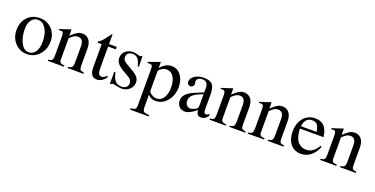

<svg xmlns="http://www.w3.org/2000/svg" viewBox="-24 -1418 4804 2458"><g transform="rotate(20 2377.5 -188.5)"><path d="M261 -480Q361 -480 426 -413Q491 -346 491 -244Q491 -136 424 -62.5Q357 11 259 11Q161 11 95.5 -59.5Q30 -130 30 -236Q30 -344 94.5 -412Q159 -480 261 -480ZM125 -287Q125 -175 165.5 -97Q206 -19 271 -19Q330 -19 363.5 -69Q397 -119 397 -208Q397 -315 355 -383Q313 -451 247 -451Q192 -451 158.5 -406Q125 -361 125 -287Z M539 -416V-433Q616 -456 683 -480L690 -478V-396Q743 -446 774 -463Q805 -480 841 -480Q898 -480 931.5 -439Q965 -398 965 -323V-84Q965 -46 977 -33Q989 -20 1028 -16V0H811V-16Q851 -19 864 -36.5Q877 -54 877 -103V-322Q877 -423 801 -423Q775 -423 752.5 -410.5Q730 -398 693 -363V-70Q693 -42 708 -30.5Q723 -19 762 -16V0H541V-16Q580 -19 592.5 -34Q605 -49 605 -94V-353Q605 -391 597 -405.5Q589 -420 567 -420Q547 -420 539 -416Z M1310 -470V-436H1205V-138Q1205 -88 1217.5 -66Q1230 -44 1259 -44Q1291 -44 1321 -80L1336 -69Q1285 11 1210 11Q1117 11 1117 -122V-436H1062Q1058 -439 1058 -443Q1058 -449 1061 -452Q1064 -455 1073 -460.5Q1082 -466 1094.5 -476Q1107 -486 1128.5 -512.5Q1150 -539 1177 -575Q1193 -599 1198 -604Q1205 -604 1205 -591V-470Z M1631 -459Q1633 -459 1648 -470H1660L1664 -328H1648Q1630 -398 1604 -427Q1578 -456 1533 -456Q1498 -456 1475.5 -436.5Q1453 -417 1453 -385Q1453 -340 1498 -314L1611 -247Q1657 -219 1677.5 -190.5Q1698 -162 1698 -124Q1698 -69 1654.5 -29Q1611 11 1551 11Q1525 11 1481 1.5Q1437 -8 1427 -8Q1411 -8 1403 4H1389V-159H1406Q1422 -86 1445 -56Q1479 -12 1539 -12Q1578 -12 1602 -32.5Q1626 -53 1626 -87Q1626 -135 1571 -166L1510 -201Q1444 -238 1416 -272.5Q1388 -307 1388 -351Q1388 -407 1428 -443Q1468 -479 1530 -479Q1565 -479 1595.5 -469Q1626 -459 1631 -459Z M1750 -410V-427Q1816 -447 1901 -480L1907 -478V-398Q1973 -480 2057 -480Q2134 -480 2183 -417.5Q2232 -355 2232 -258Q2232 -144 2168.5 -66.5Q2105 11 2012 11Q1979 11 1956.5 1.5Q1934 -8 1907 -34V129Q1907 178 1924 192.5Q1941 207 1999 208V227H1746V208Q1792 205 1806 191.5Q1820 178 1820 137V-352Q1820 -389 1811.5 -400.5Q1803 -412 1776 -412Q1760 -412 1750 -410ZM1907 -349V-92Q1907 -69 1943 -46Q1979 -23 2015 -23Q2072 -23 2107 -76.5Q2142 -130 2142 -217Q2142 -308 2107 -362.5Q2072 -417 2013 -417Q1977 -417 1942 -394.5Q1907 -372 1907 -349Z M2302 -102Q2302 -120 2306 -136Q2310 -152 2320.5 -166.5Q2331 -181 2340.5 -192.5Q2350 -204 2369 -216Q2388 -228 2400 -235.5Q2412 -243 2438 -254Q2464 -265 2477.5 -270.5Q2491 -276 2520 -287.5Q2549 -299 2562 -305V-368Q2562 -455 2483 -455Q2452 -455 2430 -440Q2408 -425 2408 -404Q2408 -396 2410.5 -381.5Q2413 -367 2413 -362Q2413 -345 2399 -331.5Q2385 -318 2366 -318Q2349 -318 2335 -331.5Q2321 -345 2321 -363Q2321 -413 2372 -446.5Q2423 -480 2497 -480Q2582 -480 2614.5 -439Q2647 -398 2647 -313V-110Q2647 -75 2654 -62Q2661 -49 2679 -49Q2700 -49 2724 -69V-42Q2698 -11 2677.5 0Q2657 11 2630 11Q2598 11 2583 -7Q2568 -25 2563 -65Q2474 11 2411 11Q2363 11 2332.5 -20.5Q2302 -52 2302 -102ZM2562 -128V-280Q2469 -246 2431 -213.5Q2393 -181 2393 -135V-130Q2393 -97 2412.5 -73.5Q2432 -50 2459 -50Q2494 -50 2535 -74Q2552 -83 2557 -93.5Q2562 -104 2562 -128Z M2743 -416V-433Q2820 -456 2887 -480L2894 -478V-396Q2947 -446 2978 -463Q3009 -480 3045 -480Q3102 -480 3135.5 -439Q3169 -398 3169 -323V-84Q3169 -46 3181 -33Q3193 -20 3232 -16V0H3015V-16Q3055 -19 3068 -36.5Q3081 -54 3081 -103V-322Q3081 -423 3005 -423Q2979 -423 2956.5 -410.5Q2934 -398 2897 -363V-70Q2897 -42 2912 -30.5Q2927 -19 2966 -16V0H2745V-16Q2784 -19 2796.5 -34Q2809 -49 2809 -94V-353Q2809 -391 2801 -405.5Q2793 -420 2771 -420Q2751 -420 2743 -416Z M3265 -416V-433Q3342 -456 3409 -480L3416 -478V-396Q3469 -446 3500 -463Q3531 -480 3567 -480Q3624 -480 3657.5 -439Q3691 -398 3691 -323V-84Q3691 -46 3703 -33Q3715 -20 3754 -16V0H3537V-16Q3577 -19 3590 -36.5Q3603 -54 3603 -103V-322Q3603 -423 3527 -423Q3501 -423 3478.5 -410.5Q3456 -398 3419 -363V-70Q3419 -42 3434 -30.5Q3449 -19 3488 -16V0H3267V-16Q3306 -19 3318.5 -34Q3331 -49 3331 -94V-353Q3331 -391 3323 -405.5Q3315 -420 3293 -420Q3273 -420 3265 -416Z M3872 -289Q3873 -224 3889 -176Q3905 -128 3930 -104.5Q3955 -81 3980.5 -71.5Q4006 -62 4034 -62Q4084 -62 4121.5 -86.5Q4159 -111 4196 -171L4213 -164Q4180 -80 4122.5 -34.5Q4065 11 3991 11Q3902 11 3849 -52.5Q3796 -116 3796 -224Q3796 -339 3857 -409.5Q3918 -480 4014 -480Q4093 -480 4137.5 -432.5Q4182 -385 4193 -289ZM3873 -322H4086Q4076 -390 4054 -416.5Q4032 -443 3984 -443Q3890 -443 3873 -322Z M4250 -416V-433Q4327 -456 4394 -480L4401 -478V-396Q4454 -446 4485 -463Q4516 -480 4552 -480Q4609 -480 4642.5 -439Q4676 -398 4676 -323V-84Q4676 -46 4688 -33Q4700 -20 4739 -16V0H4522V-16Q4562 -19 4575 -36.5Q4588 -54 4588 -103V-322Q4588 -423 4512 -423Q4486 -423 4463.5 -410.5Q4441 -398 4404 -363V-70Q4404 -42 4419 -30.5Q4434 -19 4473 -16V0H4252V-16Q4291 -19 4303.5 -34Q4316 -49 4316 -94V-353Q4316 -391 4308 -405.5Q4300 -420 4278 -420Q4258 -420 4250 -416Z"/></g></svg>

Font: MM Ethnic
Style: Regular
Weight: 400
Designer: Khon Soe Zaw Thu
Version: Version 1.00 July 18, 2016, initial release